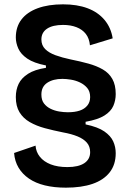

<svg xmlns="http://www.w3.org/2000/svg" viewBox="-20 -695 596 886"><path d="M284 171Q230 171 187 160.5Q144 150 113.5 129Q83 108 65.5 78.5Q48 49 45 11L144 -23Q146 6 164 28.5Q182 51 214 63.5Q246 76 291 76Q342 76 369 58Q396 40 396 7Q396 -19 381 -36.5Q366 -54 338 -65.5Q310 -77 271 -84Q226 -93 187 -103.5Q148 -114 117.5 -131.5Q87 -149 70 -177Q53 -205 53 -247Q53 -281 66 -308Q79 -335 109.5 -354.5Q140 -374 192 -382V-393Q136 -404 106 -424.5Q76 -445 64.5 -471Q53 -497 53 -522Q53 -571 79 -605Q105 -639 154 -657Q203 -675 271 -675Q336 -675 384 -657Q432 -639 462 -603.5Q492 -568 500 -518L395 -486Q392 -518 376 -538.5Q360 -559 333 -569.5Q306 -580 271 -580Q223 -580 197 -562.5Q171 -545 171 -513Q171 -486 188.5 -468.5Q206 -451 236.5 -440Q267 -429 305 -421Q350 -412 388 -401.5Q426 -391 454.5 -374.5Q483 -358 498.5 -330.5Q514 -303 514 -261Q514 -232 503 -206.5Q492 -181 462 -162Q432 -143 375 -133V-121Q432 -109 461.5 -88.5Q491 -68 502.5 -42.5Q514 -17 514 12Q514 65 486 100.5Q458 136 407 153.5Q356 171 284 171ZM293 -177Q325 -177 347.5 -184.5Q370 -192 383 -208Q396 -224 396 -247Q396 -273 382.5 -289Q369 -305 349 -314.5Q329 -324 307 -327.5Q285 -331 268 -331Q225 -331 198 -313Q171 -295 171 -259Q171 -233 183 -217.5Q195 -202 213.5 -193Q232 -184 253 -180.5Q274 -177 293 -177Z"/></svg>

Font: Bricolage Grotesque 48pt Condensed ExtraBold SemiBold
Style: Regular
Weight: 600
Version: Version 1.000;gftools[0.9.30]